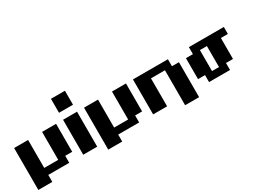

<svg xmlns="http://www.w3.org/2000/svg" viewBox="-47 -1710 3537 2643"><g transform="rotate(-30 1722.0 -389.0)"><path d="M222.2 111.1H0V-555.6H222.2V-111.1H444.4V-555.6H666.7V-111.1H555.6V0H222.2Z M1000 0H777.8V-555.6H1000ZM1000 -666.7H777.8V-888.9H1000Z M1333.3 111.1H1111.1V-555.6H1333.3V-111.1H1555.6V-555.6H1777.8V-111.1H1666.7V0H1333.3Z M2111.1 -444.4V0H1888.9V-555.6H2444.4V-444.4H2555.6V111.1H2333.3V-444.4Z M2777.8 -111.1H2666.7V-444.4H2777.8V-555.6H3333.3V-444.4H3222.2V-111.1H3111.1V0H2777.8ZM3000 -444.4H2888.9V-111.1H3000Z"/></g></svg>

Font: Pixeloid Sans
Style: Bold
Weight: 700
Monospace: yes
Designer: GGBot
Version: 0.3